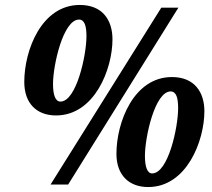

<svg xmlns="http://www.w3.org/2000/svg" viewBox="-20 -745 857 775"><path d="M206 -279C362 -279 434 -467 434 -586C434 -664 394 -725 302 -725C148 -725 78 -543 78 -414C78 -328 128 -279 206 -279ZM184 0H255L700 -714H631ZM224 -335C203 -335 194 -363 194 -406C194 -482 235 -666 299 -666C321 -666 329 -641 329 -599C329 -521 288 -335 224 -335ZM578 10C734 10 805 -177 805 -296C805 -373 765 -434 674 -434C520 -434 450 -252 450 -124C450 -39 500 10 578 10ZM594 -45C574 -45 565 -73 565 -116C565 -191 605 -376 669 -376C692 -375 699 -350 699 -308C699 -231 659 -45 594 -45Z"/></svg>

Font: Noto Serif Condensed Black
Style: Italic
Weight: 900
Width: 3
Italic angle: -12°
Designer: Monotype Design Team
Foundry: Monotype Imaging Inc.
Version: Version 2.013